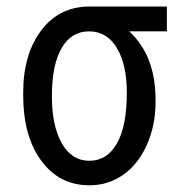

<svg xmlns="http://www.w3.org/2000/svg" viewBox="-20 -548 539 578"><path d="M136.2 -258.3Q136.2 -169.4 166 -116.7Q195.8 -64 249 -64Q302.2 -64 332 -116.2Q361.8 -168.5 361.8 -269Q361.8 -353 332 -403.3Q302.2 -453.6 248 -453.6Q194.8 -453.6 165.5 -403.3Q136.2 -353 136.2 -258.3ZM482.4 -453.6H369.1Q448.2 -380.4 448.2 -248.5V-239.7Q448.2 -171.4 422.6 -113Q397 -54.7 351.8 -22.5Q306.6 9.8 249 9.8Q158.7 9.8 104.2 -64.2Q49.8 -138.2 49.8 -261.7V-269Q49.8 -384.3 104 -456.3Q158.2 -528.3 249.5 -528.3H482.4Z"/></svg>

Font: MAUL Condensed
Style: Condensed Regular
Weight: 400
Designer: MAUL
Version: Version 1.0; 2020; ttfautohint (v1.8.3)